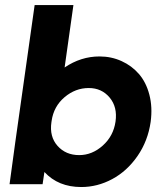

<svg xmlns="http://www.w3.org/2000/svg" viewBox="-20 -735 652 766"><path d="M118.2 -714.8H272.9L237.8 -465.8Q302.7 -509.8 377 -509.8Q424.3 -509.8 465.1 -491.2Q505.9 -472.7 534.4 -439.7Q563 -406.7 575.9 -357.2Q588.9 -307.6 581.1 -249Q570.3 -172.9 528.6 -112.5Q486.8 -52.2 427.7 -20.5Q368.7 11.2 304.2 11.2Q212.4 11.2 157.2 -48.8L149.9 0H18.1L41 -168ZM185.1 -247.1Q176.8 -189.9 209.5 -153.1Q242.2 -116.2 295.9 -116.2Q347.7 -116.2 390.1 -154.3Q432.6 -192.4 440.9 -250Q449.2 -307.6 417.5 -345.7Q385.7 -383.8 334 -383.8Q280.8 -383.8 237.5 -347.2Q194.3 -310.5 186 -252.9Z"/></svg>

Font: Human Sans Bold
Style: Italic
Weight: 700
Italic angle: -8°
Designer: Tim Radville
Foundry: Continuum
Version: Version 1.000;FEAKit 1.0